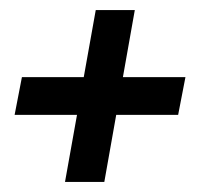

<svg xmlns="http://www.w3.org/2000/svg" viewBox="-20 -472 441 381"><path d="M109 -111 170 -452H247.5L187 -111ZM9 -244 23.5 -319H348L333.5 -244Z"/></svg>

Font: Cabin
Style: Italic
Weight: 400
Width: 4
Italic angle: -10°
Designer: Pablo Impallari
Foundry: Pablo Impallari. http://www.impallari.com Igino Marini. http://www.ikern.com
Version: Version 3.001